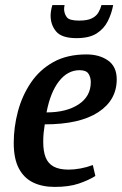

<svg xmlns="http://www.w3.org/2000/svg" viewBox="-20 -725 479 755"><path d="M195 10Q146 10 110 -7.5Q74 -25 54 -63Q34 -101 34 -163Q34 -225 50.5 -287Q67 -349 101.5 -400Q136 -451 190 -481Q244 -511 320 -511Q371 -511 405 -487Q439 -463 439 -413Q439 -331 366 -283.5Q293 -236 156 -236Q153 -217 151.5 -201.5Q150 -186 150 -167Q150 -130 159.5 -106Q169 -82 191 -70Q213 -58 250 -58Q271 -58 296 -62.5Q321 -67 345 -76L355 -33Q328 -16 289.5 -3Q251 10 195 10ZM163 -283Q241 -283 289 -314.5Q337 -346 337 -402Q337 -421 328 -435Q319 -449 293 -449Q246 -449 212 -405.5Q178 -362 163 -283ZM281 -575Q223 -575 201 -601Q179 -627 179 -664Q179 -673 181 -684.5Q183 -696 186 -705H234Q232 -696 232 -688Q233 -670 243 -657Q253 -644 291 -644Q324 -644 341.5 -653Q359 -662 367 -676Q375 -690 379 -705H425Q419 -672 404 -642Q389 -612 360 -593.5Q331 -575 281 -575Z"/></svg>

Font: Manuale SemiBold
Style: Italic
Weight: 600
Italic angle: -11°
Designer: Eduardo Tunni / Pablo Cosgaya
Foundry: Eduardo Tunni / Pablo Cosgaya
Version: Version 1.002